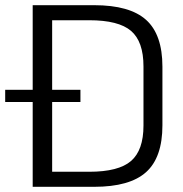

<svg xmlns="http://www.w3.org/2000/svg" viewBox="-39 -720 705 740"><path d="M87 -700H324Q461 -700 524 -643.5Q587 -587 587 -463V-237Q587 -113 524 -56.5Q461 0 324 0H87V-327H-19V-374H87ZM162 -58H305Q418 -58 466 -99.5Q514 -141 514 -236V-464Q514 -560 466 -601Q418 -642 305 -642H162V-374H271V-327H162Z"/></svg>

Font: Pathway Extreme 8pt Thin 12pt Light
Style: Regular
Weight: 300
Version: Version 1.001;gftools[0.9.26]